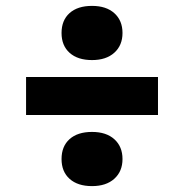

<svg xmlns="http://www.w3.org/2000/svg" viewBox="-20 -706 625 652"><path d="M189 -594Q189 -637 216.2 -661.5Q243.5 -686 292.5 -686Q341 -686 368.5 -661Q396 -636 396 -594Q396 -552 368.2 -527Q340.5 -502 292.5 -502Q244 -502 216.5 -526.5Q189 -551 189 -594ZM68.5 -315.5V-444.5H516.5V-315.5ZM189 -166Q189 -209 216.2 -233.5Q243.5 -258 292.5 -258Q341 -258 368.5 -233Q396 -208 396 -166Q396 -124 368.2 -99Q340.5 -74 292.5 -74Q244 -74 216.5 -98.5Q189 -123 189 -166Z"/></svg>

Font: Encode Sans Expanded
Style: Bold
Weight: 700
Width: 7
Designer: Multiple Designers
Foundry: Impallari Type
Version: Version 2.000